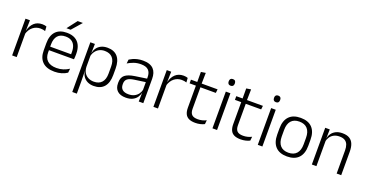

<svg xmlns="http://www.w3.org/2000/svg" viewBox="-36 -1452 4574 2394"><g transform="rotate(20 2251.0 -255.0)"><path d="M128 -301.5 112.5 -348 127.5 -350Q143.5 -417 185.5 -455.8Q227.5 -494.5 294 -494.5Q311.5 -494.5 325.5 -491.8Q339.5 -489 349.5 -485L353.5 -426Q341 -430.5 325 -433.5Q309 -436.5 290 -436.5Q233 -436.5 190 -402.2Q147 -368 128 -301.5ZM131.5 0H71V-487.5H130L126.5 -341L131.5 -336Z M634 10.5Q528.5 10.5 474 -42.5Q419.5 -95.5 419.5 -193.5V-288.5Q419.5 -390.5 470.2 -445Q521 -499.5 618 -499.5Q683 -499.5 727 -475Q771 -450.5 793.2 -404.5Q815.5 -358.5 815.5 -294V-276.5Q815.5 -262 814.5 -247.5Q813.5 -233 812 -218.5H756Q757 -240.5 757 -260.2Q757 -280 757 -296.5Q757 -345.5 741.2 -379.8Q725.5 -414 694.8 -432Q664 -450 618 -450Q549.5 -450 514.5 -409.8Q479.5 -369.5 479.5 -293.5V-246L480 -238V-187.5Q480 -154 489.8 -127Q499.5 -100 519.8 -80.8Q540 -61.5 570.8 -51.5Q601.5 -41.5 642.5 -41.5Q690 -41.5 730.8 -54.8Q771.5 -68 807 -91.5L801 -37Q770 -15.5 727.5 -2.5Q685 10.5 634 10.5ZM798.5 -218.5H451V-265H798.5ZM592.5 -552 692.5 -682H761V-681L647 -550.5H592.5Z M1155 10.5Q1108.5 10.5 1073.2 -6.5Q1038 -23.5 1016.8 -54.2Q995.5 -85 990.5 -126.5H970.5L990 -183Q992 -136 1012 -104.2Q1032 -72.5 1065 -56.5Q1098 -40.5 1138.5 -40.5Q1206 -40.5 1242.2 -80.8Q1278.5 -121 1278.5 -198V-291Q1278.5 -367.5 1242.5 -407.8Q1206.5 -448 1138 -448Q1098.5 -448 1067.2 -431.8Q1036 -415.5 1015.8 -387.2Q995.5 -359 988.5 -322L972 -366.5H989.5Q996.5 -403 1017 -432.5Q1037.5 -462 1072.8 -479.8Q1108 -497.5 1158 -497.5Q1246.5 -497.5 1293 -443.5Q1339.5 -389.5 1339.5 -286.5V-202Q1339.5 -98.5 1292.5 -44Q1245.5 10.5 1155 10.5ZM992 172H931.5V-487.5H992L989 -366L990 -346V-139.5L989.5 -125.5L992 9Z M1811.5 0H1751L1754 -121.5L1751.5 -131V-288.5V-321Q1751.5 -384 1719.8 -415.2Q1688 -446.5 1620 -446.5Q1567 -446.5 1523.5 -430.5Q1480 -414.5 1447 -394L1453 -447.5Q1471 -459 1496.5 -470.8Q1522 -482.5 1555.2 -490.2Q1588.5 -498 1628.5 -498Q1677.5 -498 1712.2 -486Q1747 -474 1769 -451Q1791 -428 1801.2 -395.5Q1811.5 -363 1811.5 -322.5ZM1580 10.5Q1507.5 10.5 1468.8 -24.5Q1430 -59.5 1430 -125V-138Q1430 -202.5 1469.8 -235.2Q1509.5 -268 1598.5 -281L1761.5 -305L1764.5 -259L1606 -236.5Q1544 -227.5 1517 -205.8Q1490 -184 1490 -141.5V-132.5Q1490 -87.5 1517.5 -64Q1545 -40.5 1598 -40.5Q1643.5 -40.5 1675.8 -57Q1708 -73.5 1727.8 -101.2Q1747.5 -129 1754 -163.5L1766 -120.5H1753.5Q1747.5 -86 1727.2 -56Q1707 -26 1670.8 -7.8Q1634.5 10.5 1580 10.5Z M2002.5 -301.5 1987 -348 2002 -350Q2018 -417 2060 -455.8Q2102 -494.5 2168.5 -494.5Q2186 -494.5 2200 -491.8Q2214 -489 2224 -485L2228 -426Q2215.5 -430.5 2199.5 -433.5Q2183.5 -436.5 2164.5 -436.5Q2107.5 -436.5 2064.5 -402.2Q2021.5 -368 2002.5 -301.5ZM2006 0H1945.5V-487.5H2004.5L2001 -341L2006 -336Z M2503.5 9.5Q2450 9.5 2416.8 -6.5Q2383.5 -22.5 2368.2 -55.5Q2353 -88.5 2353 -137.5V-455.5H2413V-144.5Q2413 -93 2436.8 -68.2Q2460.5 -43.5 2517 -43.5Q2547 -43.5 2575.2 -50.5Q2603.5 -57.5 2628.5 -70.5L2623 -17.5Q2599.5 -5 2568 2.2Q2536.5 9.5 2503.5 9.5ZM2617.5 -429.5H2269.5V-478.5H2623ZM2411.5 -471.5H2353.5L2353 -611.5L2414.5 -621Z M2790 0H2729V-487.5H2790ZM2759.5 -576.5Q2739.5 -576.5 2729.2 -587.5Q2719 -598.5 2719 -619V-622.5Q2719 -642.5 2729.2 -653.5Q2739.5 -664.5 2759.5 -664.5Q2780 -664.5 2790 -653.5Q2800 -642.5 2800 -622.5V-619Q2800 -598.5 2790 -587.5Q2780 -576.5 2759.5 -576.5Z M3105 9.5Q3051.5 9.5 3018.2 -6.5Q2985 -22.5 2969.8 -55.5Q2954.5 -88.5 2954.5 -137.5V-455.5H3014.5V-144.5Q3014.5 -93 3038.2 -68.2Q3062 -43.5 3118.5 -43.5Q3148.5 -43.5 3176.8 -50.5Q3205 -57.5 3230 -70.5L3224.5 -17.5Q3201 -5 3169.5 2.2Q3138 9.5 3105 9.5ZM3219 -429.5H2871V-478.5H3224.5ZM3013 -471.5H2955L2954.5 -611.5L3016 -621Z M3391.5 0H3330.5V-487.5H3391.5ZM3361 -576.5Q3341 -576.5 3330.8 -587.5Q3320.5 -598.5 3320.5 -619V-622.5Q3320.5 -642.5 3330.8 -653.5Q3341 -664.5 3361 -664.5Q3381.5 -664.5 3391.5 -653.5Q3401.5 -642.5 3401.5 -622.5V-619Q3401.5 -598.5 3391.5 -587.5Q3381.5 -576.5 3361 -576.5Z M3720.5 12Q3619.5 12 3567 -43.8Q3514.5 -99.5 3514.5 -204.5V-284Q3514.5 -388.5 3567 -444Q3619.5 -499.5 3720.5 -499.5Q3821.5 -499.5 3874 -444Q3926.5 -388.5 3926.5 -284V-204.5Q3926.5 -99.5 3874 -43.8Q3821.5 12 3720.5 12ZM3720.5 -38Q3791.5 -38 3828.8 -80Q3866 -122 3866 -201V-287.5Q3866 -366 3828.8 -408Q3791.5 -450 3720.5 -450Q3649.5 -450 3612.5 -408Q3575.5 -366 3575.5 -287.5V-201Q3575.5 -122 3612.5 -80Q3649.5 -38 3720.5 -38Z M4437.5 0H4377V-306Q4377 -349.5 4365.2 -381Q4353.5 -412.5 4326.5 -429.5Q4299.5 -446.5 4254 -446.5Q4212 -446.5 4181 -430.5Q4150 -414.5 4131 -386.5Q4112 -358.5 4105 -322.5L4092.5 -367.5H4106Q4112.5 -403.5 4133.2 -432.8Q4154 -462 4189.2 -479.8Q4224.5 -497.5 4275 -497.5Q4334 -497.5 4369.5 -475.5Q4405 -453.5 4421.2 -412.2Q4437.5 -371 4437.5 -312ZM4108.5 0H4048V-487.5H4108.5L4105.5 -367L4108.5 -364Z"/></g></svg>

Font: Anek Malayalam Light
Style: Regular
Weight: 300
Version: Version 1.003